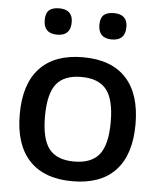

<svg xmlns="http://www.w3.org/2000/svg" viewBox="-54 -807 718 864"><g transform="rotate(5 305.0 -375.0)"><path d="M192 -123.5Q227 -79 305 -79Q383 -79 418.5 -123.5Q454 -168 454 -270Q454 -372 418.5 -416.5Q383 -461 305 -461Q227 -461 192 -416.5Q157 -372 157 -270Q157 -168 192 -123.5ZM499.5 -61.5Q433 10 305 10Q177 10 110 -61.5Q43 -133 43 -270Q43 -407 110 -478.5Q177 -550 305 -550Q433 -550 499.5 -478.5Q566 -407 566 -270Q566 -133 499.5 -61.5ZM365 -702Q365 -733 380 -746.5Q395 -760 426 -760Q487 -760 487 -702Q487 -641 426 -641Q365 -641 365 -702ZM118 -702Q118 -733 133 -746.5Q148 -760 179 -760Q240 -760 240 -702Q240 -641 179 -641Q118 -641 118 -702Z"/></g></svg>

Font: EncodeSans
Style: Medium
Weight: 500
Designer: Pablo Impallari, Andres Torresi
Foundry: Pablo Impallari, Andres Torresi
Version: Version 1.000; ttfautohint (v1.4.1)